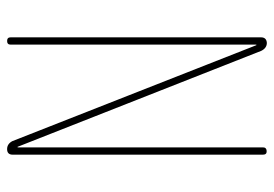

<svg xmlns="http://www.w3.org/2000/svg" viewBox="-135 -635 770 540"><g transform="rotate(90 250.0 -365.0)"><path d="M85 -9.8V-713.9Q85 -729.5 100.6 -730.5Q115.2 -730.5 123 -714.8L392.6 -30.3Q392.6 -29.3 393.6 -29.3Q394.5 -29.3 394.5 -30.3V-719.7Q394.5 -729.5 404.8 -730Q415 -730.5 415 -719.7V-15.6Q415 0 399.4 0Q384.8 0 377 -14.6L107.4 -700.2Q107.4 -701.2 106.4 -701.2Q105.5 -701.2 105.5 -700.2V-9.8Q105.5 0 95.2 0Q85 0 85 -9.8Z"/></g></svg>

Font: Rounded-X Mgen+ 2m thin
Style: Regular
Weight: 100
Designer: [Source Han Sans]
Ryoko NISHIZUKA  (kana & ideographs); Paul D. Hunt (Latin, Greek & Cyrillic); Wenlong ZHANG  (bopomofo
Version: Version 1.059.20150602